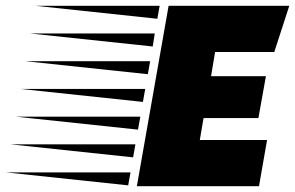

<svg xmlns="http://www.w3.org/2000/svg" viewBox="-270 -645 1022 665"><path d="M204 0 314 -625H732L680 -465H475L461 -381H651L625 -236H435L422 -160H655L627 0ZM275 -580 -148 -625H283ZM259 -484 -165 -529H266ZM242 -388 -182 -433H250ZM225 -292 -199 -337H233ZM208 -196 -216 -241H216ZM191 -100 -233 -145H199ZM174 -3 -250 -48H182Z"/></svg>

Font: Faster One
Style: Regular
Weight: 400
Designer: Eduardo Rodriguez Tunni
Foundry: Eduardo Rodriguez Tunni
Version: Version 1.003; ttfautohint (v1.8.4.7-5d5b);gftools[0.9.23]